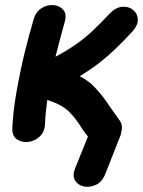

<svg xmlns="http://www.w3.org/2000/svg" viewBox="-20 -554 559 751"><path d="M392 126 450 -21Q454 -29 454 -37Q462 -64 448 -83L418 -125L389 -167Q380 -179 365 -196.5Q350 -214 337 -226Q316 -243 292 -256Q347 -289 393.5 -328.5Q440 -368 497 -430Q520 -455 519 -478Q518 -501 501 -515Q484 -529 459 -527.5Q434 -526 410 -502Q371 -460 339 -430.5Q307 -401 273.5 -378Q240 -355 197 -332Q210 -384 233 -468Q242 -498 228 -515Q214 -532 189 -534Q164 -536 141.5 -521.5Q119 -507 111 -476Q94 -420 76 -346Q58 -272 44.5 -194.5Q31 -117 28 -50Q28 -21 47 -8.5Q66 4 91 1Q116 -2 135.5 -20Q155 -38 156 -70Q158 -115 165 -163Q216 -147 241 -125Q248 -120 254 -113L265 -101Q269 -96 278 -85L290 -68L305 -45Q317 -28 324 -20L274 104Q262 134 274 152.5Q286 171 309 175.5Q332 180 356 168.5Q380 157 392 126Z"/></svg>

Font: Balsamiq Sans
Style: Bold Italic
Weight: 700
Italic angle: -12°
Designer: Michael Angeles
Foundry: Balsamiq SRL
Version: Version 1.020; ttfautohint (v1.8.4.7-5d5b);gftools[0.9.26]